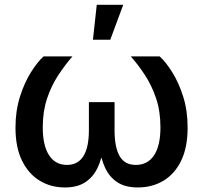

<svg xmlns="http://www.w3.org/2000/svg" viewBox="-20 -784 858 811"><path d="M253.9 7.8Q194.8 7.8 147.7 -20.8Q100.6 -49.3 73 -105.5Q45.4 -161.6 45.4 -244.6Q45.4 -315.4 64 -374.5Q82.5 -433.6 109.9 -477.5Q137.2 -521.5 164.1 -545.9H286.1Q253.9 -508.8 225.1 -464.8Q196.3 -420.9 178.5 -366.9Q160.6 -313 160.6 -246.1Q160.6 -168.9 187.3 -128.2Q213.9 -87.4 262.7 -87.4Q309.1 -87.4 332.3 -124.5Q355.5 -161.6 355.5 -233.9V-352.5H463.9V-233.9Q463.9 -161.6 485.4 -124.5Q506.8 -87.4 553.7 -87.4Q604 -87.4 630.9 -128.2Q657.7 -168.9 657.7 -246.1Q657.7 -314.5 639.2 -369.1Q620.6 -423.8 592 -467.3Q563.5 -510.7 532.2 -545.9H654.3Q680.2 -522.5 707.5 -479Q734.9 -435.5 753.7 -376.2Q772.5 -316.9 772.5 -244.6Q772.5 -161.1 745.1 -105Q717.8 -48.8 670.2 -20.5Q622.6 7.8 562.5 7.8Q508.8 7.8 475.3 -14.4Q441.9 -36.6 423.8 -75.7Q405.8 -114.7 398.9 -165.5H417Q410.6 -113.3 391.8 -74.5Q373 -35.6 339.6 -13.9Q306.2 7.8 253.9 7.8ZM372.6 -616.2 388.7 -763.7H500.5L445.8 -616.2Z"/></svg>

Font: Inter
Style: 540
Weight: 540
Designer: Rasmus Andersson
Foundry: rsms
Version: Version 4.001;git-66647c0bb